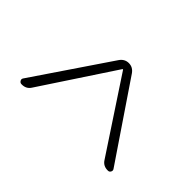

<svg xmlns="http://www.w3.org/2000/svg" viewBox="-141 -701 782 782"><g transform="rotate(-45 250.0 -310.0)"><path d="M90.8 -101.6 403.3 -307.6Q404.3 -307.6 404.3 -309.6Q404.3 -311.5 403.3 -311.5L90.8 -517.6Q68.4 -531.2 69.3 -558.6Q69.3 -566.4 76.7 -570.8Q84 -575.2 90.8 -570.3L418 -348.6Q439.5 -334 439.5 -310.1Q439.5 -286.1 418 -271.5L90.8 -49.8Q84 -44.9 76.7 -48.8Q69.3 -52.7 69.3 -60.5Q68.4 -87.9 90.8 -101.6Z"/></g></svg>

Font: Rounded-X Mgen+ 1m light
Style: Regular
Weight: 200
Designer: [Source Han Sans]
Ryoko NISHIZUKA  (kana & ideographs); Paul D. Hunt (Latin, Greek & Cyrillic); Wenlong ZHANG  (bopomofo
Version: Version 1.059.20150602